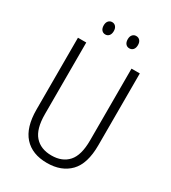

<svg xmlns="http://www.w3.org/2000/svg" viewBox="-215 -1002 999 1121"><g transform="rotate(30 284.5 -441.5)"><path d="M493 -230Q493 -105 437 -47.5Q381 10 284 10Q184 10 130 -50Q76 -110 76 -230V-714H132V-231Q132 -132 172 -86.5Q212 -41 285 -41Q357 -41 397 -85.5Q437 -130 437 -230V-714H493ZM170 -852Q170 -871 179.5 -882Q189 -893 204 -893Q219 -893 228.5 -882Q238 -871 238 -852Q238 -832 228.5 -821Q219 -810 204 -810Q189 -810 179.5 -821Q170 -832 170 -852ZM332 -852Q332 -871 341.5 -882Q351 -893 366 -893Q382 -893 391.5 -882Q401 -871 401 -852Q401 -832 391.5 -821Q382 -810 366 -810Q351 -810 341.5 -821Q332 -832 332 -852Z"/></g></svg>

Font: Noto Sans Ethiopic Condensed Light
Style: Regular
Weight: 300
Width: 3
Designer: Monotype Design Team
Foundry: Monotype Imaging Inc.
Version: Version 2.102; ttfautohint (v1.8.4.7-5d5b)